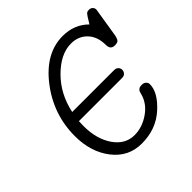

<svg xmlns="http://www.w3.org/2000/svg" viewBox="-165 -761 911 911"><g transform="rotate(-45 291.0 -305.5)"><path d="M85 -242.2Q85 -387.2 174.6 -503.2Q264.2 -619.1 379.9 -619.1Q458 -619.1 508.8 -567.9Q533.7 -610.8 542 -616.2Q547.9 -619.1 556.2 -619.1Q567.4 -619.1 574.7 -612.1Q582 -605 582 -594.2Q582 -593.3 558.1 -445.8Q556.2 -437 555.2 -433.6Q554.2 -430.2 551 -423.6Q547.9 -417 541 -414.6Q534.2 -412.1 523.9 -412.1Q495.1 -412.1 495.1 -443.8Q495.1 -500 463.6 -533Q432.1 -565.9 382.8 -565.9Q313 -565.9 245.6 -499Q178.2 -432.1 157.2 -332H438Q452.1 -332 459.5 -324Q466.8 -315.9 466.8 -306.2Q466.8 -294.9 459.5 -286.9Q452.1 -278.8 438 -278.8H148.9Q147.9 -267.6 147.9 -247.1Q147.9 -159.2 187.5 -102.1Q227.1 -44.9 289.1 -44.9Q340.8 -44.9 387.9 -77.4Q435.1 -109.9 448.2 -159.2Q451.2 -170.4 452.6 -174.8Q454.1 -179.2 460.9 -184.6Q467.8 -189.9 480 -189.9H481.9Q496.1 -189.9 503.7 -181.9Q511.2 -173.8 511.2 -165Q511.2 -109.9 446 -51Q380.9 7.8 285.2 7.8Q196.3 7.8 140.6 -63.7Q85 -135.3 85 -242.2Z"/></g></svg>

Font: CMU Typewriter Text
Style: LightOblique
Weight: 200
Italic angle: -9.46001°
Version: Version 0.7.0